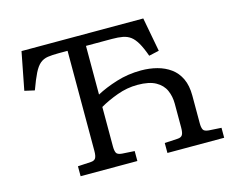

<svg xmlns="http://www.w3.org/2000/svg" viewBox="-98 -843 1206 987"><g transform="rotate(-15 505.0 -350.0)"><path d="M216 0V-53L286 -57Q304 -58 311 -69Q318 -80 318 -108V-640H271Q236 -640 212.5 -636.5Q189 -633 171.5 -618.5Q154 -604 138.5 -573Q123 -542 103 -487L50 -499L89 -700H737L771 -519L717 -507Q701 -552 685.5 -578.5Q670 -605 652.5 -618Q635 -631 611.5 -635.5Q588 -640 554 -640H416V-381Q462 -406 524.5 -425.5Q587 -445 656 -445Q701 -445 741 -434.5Q781 -424 812 -401.5Q843 -379 860.5 -342Q878 -305 878 -252V-104Q878 -83 883.5 -71Q889 -59 914 -57L980 -53V0H678V-53L748 -57Q766 -58 773 -69Q780 -80 780 -108V-235Q780 -274 765.5 -306.5Q751 -339 716 -358.5Q681 -378 619 -378Q564 -378 510.5 -358.5Q457 -339 416 -315V-104Q416 -83 421.5 -71Q427 -59 452 -57L518 -53V0Z"/></g></svg>

Font: Literata Variable Black
Style: Regular
Weight: 900
Designer: Latin by Veronika Burian and Jose Scaglione. Greek by Irene Vlachou. Cyrillic by Vera Evstafieva.
Foundry: TypeTogether
Version: Version 3.021